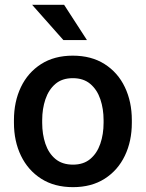

<svg xmlns="http://www.w3.org/2000/svg" viewBox="-20 -770 607 800"><path d="M38.1 -258.3V-269.5Q38.1 -346.2 67.1 -407Q96.2 -467.8 151.1 -502.9Q206.1 -538.1 283.2 -538.1Q360.8 -538.1 416 -502.9Q471.2 -467.8 500.2 -407Q529.3 -346.2 529.3 -269.5V-258.3Q529.3 -181.6 500.2 -121.1Q471.2 -60.5 416.3 -25.4Q361.3 9.8 284.2 9.8Q206.5 9.8 151.6 -25.4Q96.7 -60.5 67.4 -121.1Q38.1 -181.6 38.1 -258.3ZM155.8 -269.5V-258.3Q155.8 -210.4 169.2 -170.9Q182.6 -131.3 210.9 -107.7Q239.3 -84 284.2 -84Q328.1 -84 356.2 -107.7Q384.3 -131.3 397.9 -170.9Q411.6 -210.4 411.6 -258.3V-269.5Q411.6 -316.4 398.2 -356.2Q384.8 -396 356.4 -420.2Q328.1 -444.3 283.2 -444.3Q238.8 -444.3 210.7 -420.2Q182.6 -396 169.2 -356.2Q155.8 -316.4 155.8 -269.5ZM247.1 -750 342.3 -603H244.1L113.8 -750Z"/></svg>

Font: Vazirmatn UI FD Medium
Style: Regular
Weight: 500
Designer: Saber Rastikerdar
Foundry: Saber Rastikerdar
Version: Version 33.003